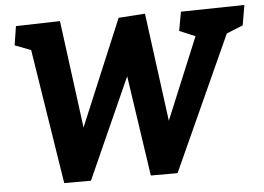

<svg xmlns="http://www.w3.org/2000/svg" viewBox="-50 -771 1149 837"><g transform="rotate(-5 524.0 -352.5)"><path d="M198 0H315L512 -440L577 0H694L961 -588L1033 -617L1048 -705L770 -700L755 -617L824 -588L676 -231L613 -705L497 -697L303 -234L241 -705L48 -700L35 -617L105 -590Z"/></g></svg>

Font: Bitter
Style: Bold Italic
Weight: 700
Designer: Sol Matas
Foundry: Sol Matas
Version: Version 1.002